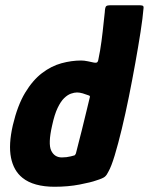

<svg xmlns="http://www.w3.org/2000/svg" viewBox="-20 -707 568 733"><path d="M29 -229Q47 -305 76 -353Q105 -401 140.5 -428Q176 -455 214.5 -465.5Q253 -476 290 -476Q301 -476 315.5 -473Q330 -470 339 -468Q344 -467 348.5 -468Q353 -469 355 -477Q359 -495 362 -513.5Q365 -532 367.5 -550Q370 -568 372 -586.5Q374 -605 376 -623.5Q378 -642 380 -660Q381 -680 385.5 -683.5Q390 -687 401 -687H511Q519 -687 524 -685.5Q529 -684 528 -676Q525 -639 516.5 -584.5Q508 -530 496.5 -466Q485 -402 472 -337.5Q459 -273 445 -215Q431 -157 418 -114Q405 -71 394 -52Q388 -39 380.5 -32.5Q373 -26 347 -18Q328 -11 284 -2.5Q240 6 188 6Q149 6 118 -2.5Q87 -11 66 -28Q32 -55 22 -105Q12 -155 29 -229ZM179 -228Q163 -158 175.5 -132Q188 -106 216 -106Q225 -106 233.5 -107Q242 -108 250 -110Q258 -112 265 -114Q267 -116 268.5 -118.5Q270 -121 271 -126Q276 -147 281.5 -167.5Q287 -188 292 -208.5Q297 -229 302 -249.5Q307 -270 312 -290.5Q317 -311 322 -332Q324 -338 323 -340Q322 -342 318 -343Q308 -347 296 -350.5Q284 -354 274 -354Q264 -354 251 -349.5Q238 -345 225 -332.5Q212 -320 200 -295Q188 -270 179 -228Z"/></svg>

Font: Glory ExtraBold
Style: Italic
Weight: 800
Italic angle: -12°
Version: Version 1.011